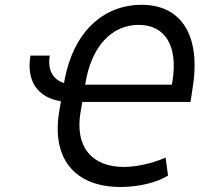

<svg xmlns="http://www.w3.org/2000/svg" viewBox="-20 -757 852 789"><path d="M184.7 -528.4H105.1C87.7 -424.4 134.2 -355.8 230.5 -340.9L223 -296.9C191.8 -105.1 286.9 11.4 475.9 11.4C551.1 11.4 625 -7.1 670.5 -35.5L660.5 -109.4C605.1 -85.2 539.8 -71 488.6 -71C355.1 -71 286.9 -156.2 311.1 -296.9L318.2 -338.1H762.8L771.3 -393.5C806.8 -608 727.3 -737.2 562.5 -737.2C399.1 -737.2 279.8 -619.3 244.7 -425.1L243.3 -415.8C196.7 -430 174.4 -470.5 184.7 -528.4ZM329.9 -409.1 331 -414.8C355.1 -563.9 437.5 -654.8 549.7 -654.8C659.1 -654.8 711.6 -568.2 688.9 -424.7L686.1 -409.1Z"/></svg>

Font: Margiela Sans
Style: Italic
Weight: 400
Italic angle: -9.39999°
Designer: Stefan Endress, Andreas Faust
Version: Version 1.100;FEAKit 1.0